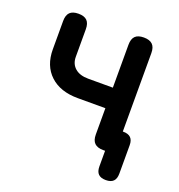

<svg xmlns="http://www.w3.org/2000/svg" viewBox="-127 -667 854 914"><g transform="rotate(20 300.0 -210.0)"><path d="M448 10Q419 10 404.5 -4Q390 -18 390 -48V-181H250Q161 -181 110 -228.5Q59 -276 59 -359V-502Q59 -532 73 -546Q87 -560 116.5 -560Q146 -560 160 -546Q174 -532 174 -502V-363Q174 -327 198 -306Q222 -285 265 -285H390V-502Q390 -532 404 -546Q418 -560 447.5 -560Q477 -560 491.5 -546Q506 -532 506 -502V-105H508Q534 -105 546.5 -92.5Q559 -80 559 -55V89Q559 115 546.5 127.5Q534 140 508.5 140Q483 140 470.5 127.5Q458 115 458 89V10Z"/></g></svg>

Font: Maple Mono SemiBold
Style: Regular
Weight: 600
Monospace: yes
Designer: subframe7536
Version: Version 7.000